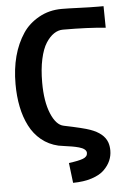

<svg xmlns="http://www.w3.org/2000/svg" viewBox="-57 -693 632 921"><g transform="rotate(-5 259.0 -232.0)"><path d="M236.3 -91.3Q331.1 -71.8 361.8 -60.5Q426.3 -37.6 442.4 6.8Q448.7 24.4 448.7 46.4Q448.7 71.8 438.7 95Q428.7 118.2 407.7 138.9Q386.7 159.7 347.9 172.4Q309.1 185.1 257.3 185.5L245.6 88.9Q292.5 83 314.2 74.7Q335.9 66.4 335.9 48.3Q335.9 38.6 326.7 31Q317.4 23.4 300.5 18.8Q283.7 14.2 267.8 11.5Q252 8.8 231.7 6.1Q211.4 3.4 202.6 1.5Q156.2 -9.3 121.3 -37.8Q86.4 -66.4 65.2 -108.2Q43.9 -149.9 33.7 -200.7Q23.4 -251.5 23.4 -310.5Q23.4 -456.1 87.9 -552.7Q116.2 -595.2 165.5 -622.8Q214.8 -650.4 275.4 -650.4Q304.7 -650.4 358.4 -648.2Q412.1 -646 450.2 -646H476.6L478 -542Q394.5 -550.8 272 -550.8Q250 -550.8 229.2 -537.1Q208.5 -523.4 190.7 -495.8Q172.9 -468.3 162.1 -419.4Q151.4 -370.6 151.4 -306.6Q151.4 -215.3 175.5 -157Q199.7 -98.6 236.3 -91.3Z"/></g></svg>

Font: Fantasque Sans Mono
Style: Bold
Weight: 700
Monospace: yes
Designer: Jany Belluz
Version: Version 1.8.0 ; ttfautohint (v1.8.2)